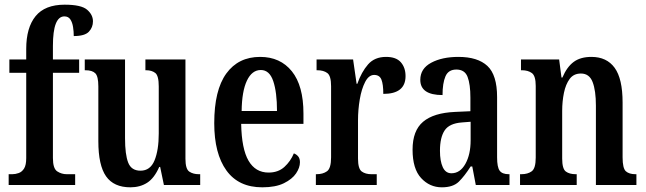

<svg xmlns="http://www.w3.org/2000/svg" viewBox="-20 -790 2759 820"><path d="M17 0V-46H33Q46 -46 60 -51Q74 -56 83 -70.5Q92 -85 92 -115V-479H20V-536H92V-581Q92 -672 132 -721Q172 -770 256 -770Q327 -770 352 -748.5Q377 -727 377 -699Q377 -673 359.5 -654.5Q342 -636 295 -636Q295 -655 292 -674.5Q289 -694 280.5 -707Q272 -720 255 -720Q206 -720 206 -594V-536H318V-479H206V-115Q206 -70 224.5 -58Q243 -46 265 -46H301V0Z M537 10Q466 10 433 -37Q400 -84 400 -187V-421Q400 -464 387 -477Q374 -490 345 -490H342V-536H514V-200Q514 -130 527.5 -95.5Q541 -61 580 -61Q622 -61 640 -105Q658 -149 658 -220V-421Q658 -467 643 -478.5Q628 -490 604 -490H601V-536H772V-112Q772 -68 788.5 -57Q805 -46 829 -46H835V0H680L664 -77H660Q639 -29 608.5 -9.5Q578 10 537 10Z M1100 10Q999 10 947 -62Q895 -134 895 -264Q895 -405 946.5 -476Q998 -547 1091 -547Q1177 -547 1226.5 -485.5Q1276 -424 1276 -305V-261H1010Q1012 -154 1041.5 -103.5Q1071 -53 1127 -53Q1168 -53 1194.5 -77Q1221 -101 1235 -135Q1246 -131 1253.5 -122Q1261 -113 1261 -97Q1261 -74 1244.5 -49.5Q1228 -25 1192.5 -7.5Q1157 10 1100 10ZM1163 -316Q1163 -396 1147 -443.5Q1131 -491 1094 -491Q1056 -491 1034.5 -445.5Q1013 -400 1012 -316Z M1329 0V-46H1332Q1359 -46 1376.5 -58.5Q1394 -71 1394 -118V-422Q1394 -466 1378 -478Q1362 -490 1335 -490H1332V-536H1488L1503 -432H1506Q1524 -483 1552 -515Q1580 -547 1629 -547Q1672 -547 1692 -524Q1712 -501 1712 -465Q1712 -389 1617 -389Q1617 -430 1609 -450Q1601 -470 1578 -470Q1555 -470 1539.5 -440Q1524 -410 1516.5 -365.5Q1509 -321 1509 -276V-113Q1509 -69 1525 -57.5Q1541 -46 1566 -46H1589V0Z M1867 10Q1815 10 1778.5 -29.5Q1742 -69 1742 -151Q1742 -232 1787 -270Q1832 -308 1923 -312L1989 -315V-373Q1989 -430 1977 -461.5Q1965 -493 1929 -493Q1895 -493 1882.5 -464Q1870 -435 1870 -384Q1775 -384 1775 -449Q1775 -497 1821.5 -522Q1868 -547 1938 -547Q2020 -547 2061.5 -508.5Q2103 -470 2103 -375V-118Q2103 -76 2114 -61Q2125 -46 2153 -46H2156V0H2012L1997 -79H1990Q1964 -38 1939.5 -14Q1915 10 1867 10ZM1908 -50Q1945 -50 1967.5 -90Q1990 -130 1990 -191V-270L1952 -267Q1899 -263 1879 -233Q1859 -203 1859 -146Q1859 -102 1871 -76Q1883 -50 1908 -50Z M2201 0V-46H2207Q2234 -46 2251 -58.5Q2268 -71 2268 -117V-423Q2268 -466 2251.5 -478Q2235 -490 2209 -490H2205V-536H2368L2378 -459H2382Q2401 -504 2430 -525.5Q2459 -547 2506 -547Q2571 -547 2605 -500.5Q2639 -454 2639 -352V-118Q2639 -71 2653 -58.5Q2667 -46 2694 -46H2698V0H2525V-339Q2525 -403 2511 -439.5Q2497 -476 2461 -476Q2430 -476 2413 -453Q2396 -430 2388.5 -393.5Q2381 -357 2381 -316V-113Q2381 -69 2396.5 -57.5Q2412 -46 2439 -46H2443V0Z"/></svg>

Font: Noto Serif Myanmar ExtraCondensed SemiBold
Style: Regular
Weight: 600
Width: 2
Designer: Ben Mitchell and the Monotype Design Team
Foundry: Monotype Imaging Inc.
Version: Version 2.106; ttfautohint (v1.8.4.7-5d5b)